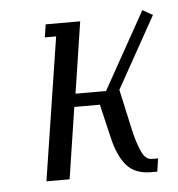

<svg xmlns="http://www.w3.org/2000/svg" viewBox="-38 -435 436 471"><g transform="rotate(-5 179.5 -199.0)"><path d="M58.1 0 112.8 -352.1H85L89.8 -383.8H174.8L147.9 -208H223.1L329.1 -397.9L354 -383.8L255.9 -208L276.9 -112.8Q281.2 -93.3 284.7 -82Q288.1 -70.8 293.5 -57.6Q298.8 -44.4 305.4 -38.3Q312 -32.2 320.8 -32.2H335.9L331.1 0H315.9Q276.4 0 255.6 -23.9Q234.9 -47.9 224.1 -95.2L205.1 -175.8H142.1L115.2 0Z"/></g></svg>

Font: Gawaa
Style: Italic
Weight: 400
Designer: T. Christopher White
Version: Version 1.0